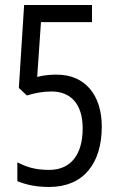

<svg xmlns="http://www.w3.org/2000/svg" viewBox="-20 -734 469 764"><path d="M206 -437C179 -437 156 -435 128 -428L143 -646H346V-714H76L55 -384L87 -354C119 -364 150 -370 185 -370C258 -370 309 -324 309 -223C309 -122 264 -58 176 -58C120 -58 87 -69 49 -88V-13C84 1 123 10 176 10C313 10 385 -85 385 -230C385 -354 320 -437 206 -437Z"/></svg>

Font: Noto Sans Sinhala UI ExtraCondensed
Style: Regular
Weight: 400
Width: 2
Designer: Jelle Bosma - Monotype Design Team
Foundry: Monotype Imaging Inc.
Version: Version 2.006